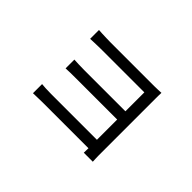

<svg xmlns="http://www.w3.org/2000/svg" viewBox="-96 -842 1191 1191"><g transform="rotate(45 500.0 -246.5)"><path d="M210.9 -62Q223.1 -60.5 245.4 -59.3Q267.6 -58.1 293 -58.1H695.8V-235.8H335Q308.6 -235.8 284.2 -235.4Q259.8 -234.9 245.1 -233.9V-311Q259.3 -310.1 283.9 -309.1Q308.6 -308.1 334 -308.1H695.8V-474.1Q686 -474.1 650.4 -474.1Q614.7 -474.1 566.7 -474.1Q518.6 -474.1 469.2 -474.1Q419.9 -474.1 380.6 -474.1Q341.3 -474.1 325.2 -474.1Q312 -474.1 291.3 -473.6Q270.5 -473.1 251.2 -472.4Q231.9 -471.7 223.1 -471.2V-548.8Q232.4 -547.9 251.7 -547.1Q271 -546.4 291.5 -545.7Q312 -544.9 325.2 -544.9Q341.8 -544.9 378.4 -544.9Q415 -544.9 461.7 -544.9Q508.3 -544.9 556.6 -544.9Q605 -544.9 646.2 -544.9Q687.5 -544.9 711.9 -544.9Q728.5 -544.9 745.8 -545.7Q763.2 -546.4 772.9 -546.9Q772.5 -538.6 772.2 -524.4Q772 -510.3 772 -496.1Q772 -486.8 772 -453.1Q772 -419.4 772 -370.1Q772 -320.8 772 -265.4Q772 -210 772 -156.7Q772 -103.5 772 -61.3Q772 -19 772 2Q772 14.2 772.7 29.8Q773.4 45.4 773.9 56.2H694.8L695.8 16.1H293.9Q270 16.1 246.6 17.1Q223.1 18.1 210.9 18.1Z"/></g></svg>

Font: Source Han Sans CN
Style: Regular
Weight: 400
Designer: Ryoko NISHIZUKA  (kana, bopomofo & ideographs); Paul D. Hunt (Latin, Greek & Cyrillic); Sandoll Communications , Soo-you
Foundry: Adobe
Version: Version 2.004;hotconv 1.0.118;makeotfexe 2.5.65603